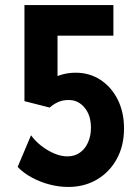

<svg xmlns="http://www.w3.org/2000/svg" viewBox="-20 -740 553 768"><path d="M253.1 7.8Q216.2 7.8 178.6 -1.9Q141.1 -11.7 107.6 -29.7Q74.2 -47.7 50.6 -72.3L104.1 -198.9Q120.2 -176.3 144.7 -157.1Q169.2 -137.9 196.7 -126.2Q224.2 -114.5 249.3 -114.5Q279.1 -114.5 300.2 -129.9Q321.3 -145.2 332.5 -171.2Q343.8 -197.2 343.8 -228.7Q343.8 -278.8 318.5 -309.2Q293.3 -339.6 256.3 -339.9Q231.6 -340.4 212.5 -331.7Q193.4 -323 178.9 -309.7L77.8 -335.4V-719.7H433.6V-597.4H210.1V-389.7L171.8 -412.2Q189.5 -429.3 219.5 -439.2Q249.5 -449.2 282.6 -449.2Q338.4 -449.2 382.2 -420.4Q426 -391.6 451 -341.4Q476.1 -291.1 476.1 -226.1Q476.1 -157 447.2 -104.4Q418.4 -51.7 368 -22Q317.7 7.8 253.1 7.8Z"/></svg>

Font: Reddit Sans Condensed
Style: Regular
Weight: 400
Designer: Stephen Hutchings
Foundry: Reddit
Version: Version 1.014